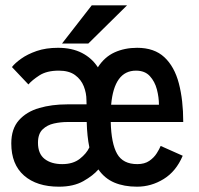

<svg xmlns="http://www.w3.org/2000/svg" viewBox="-20 -692 750 723"><path d="M202 11Q118.5 11 70.5 -31Q22.5 -73 22.5 -152Q22.5 -207 51.2 -239.2Q80 -271.5 127.5 -285.2Q175 -299 232.5 -299H306L305.5 -315.5Q305.5 -341.5 295.5 -367Q285.5 -392.5 262.8 -409.2Q240 -426 201.5 -426Q156 -426 128.2 -408Q100.5 -390 87 -374L25 -439.5Q36 -454 59.8 -471Q83.5 -488 118.2 -500Q153 -512 198.5 -512Q251 -512 288.8 -492.5Q326.5 -473 348.5 -438.5Q373.5 -477.5 411.5 -494.8Q449.5 -512 496.5 -512Q561 -512 599 -476.5Q637 -441 653.5 -378Q670 -315 670 -232.5H397Q399 -151.5 421 -112.8Q443 -74 497 -74Q524.5 -74 542.2 -86.2Q560 -98.5 570.2 -114.8Q580.5 -131 585 -142.5L668 -105.5Q643 -46.5 596.2 -17.8Q549.5 11 496 11Q447 11 410.5 -4.5Q374 -20 350.5 -54Q331 -31 294 -10Q257 11 202 11ZM492 -426Q410 -426 398.5 -297.5H578.5Q578.5 -325.5 570.8 -355.2Q563 -385 544.2 -405.5Q525.5 -426 492 -426ZM214.5 -74Q255 -74 280.5 -94Q306 -114 316.5 -137Q308 -178 306.5 -232.5H232Q208.5 -232.5 183.2 -227Q158 -221.5 140.5 -204.8Q123 -188 123 -154.5Q123 -113 148 -93.5Q173 -74 214.5 -74ZM213.5 -528 325.5 -672H458.5L312.5 -528Z"/></svg>

Font: League Mono Medium
Style: Regular
Weight: 500
Width: 6
Designer: Tyler Finck
Foundry: The League of Moveable Type / Tyler Finck
Version: Version 2.300;RELEASE